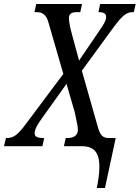

<svg xmlns="http://www.w3.org/2000/svg" viewBox="-58 -734 701 964"><path d="M428 210H469L523 -41H488C459 -41 445 -54 433 -97L353 -379L513 -598C554 -653 576 -673 607 -673H614L623 -714H445L436 -673H438C463 -673 475 -665 475 -649C475 -631 460 -607 443 -583L339 -430L304 -559C294 -594 288 -627 288 -643C288 -663 300 -673 327 -673H345L354 -714H124L115 -673H126C155 -673 174 -661 185 -622L260 -363L73 -113C31 -56 9 -41 -23 -41H-28L-38 0H155L164 -41H162C128 -41 116 -48 116 -65C116 -86 132 -111 151 -138L276 -313L318 -168C329 -115 333 -97 333 -82C333 -55 313 -41 282 -41H272L263 0H352C435 0 459 56 428 210Z"/></svg>

Font: Noto Serif ExtraCondensed
Style: Italic
Weight: 400
Width: 2
Italic angle: -12°
Designer: Monotype Design Team
Foundry: Monotype Imaging Inc.
Version: Version 2.014